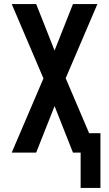

<svg xmlns="http://www.w3.org/2000/svg" viewBox="-20 -755 540 950"><path d="M379 175V0H341L250 -230L159 0H38L195 -367L38 -735H159L250 -505L341 -735H462L305 -368L421 -96H477V175Z"/></svg>

Font: Iosevka SS04
Style: Bold
Weight: 700
Monospace: yes
Designer: Belleve Invis
Foundry: Belleve Invis
Version: Version 19.0.0; ttfautohint (v1.8.4)